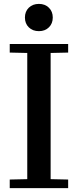

<svg xmlns="http://www.w3.org/2000/svg" viewBox="-20 -966 400 986"><path d="M30 -44 120 -46V-694L30 -696V-740H330V-696L240 -694V-46L330 -44V0H30ZM108 -876Q108 -907 128 -926.5Q148 -946 180 -946Q211 -946 231 -926.5Q251 -907 251 -876Q251 -845 231 -825.5Q211 -806 180 -806Q148 -806 128 -825.5Q108 -845 108 -876Z"/></svg>

Font: Minipax
Style: Bold
Weight: 500
Designer: Raphaël Ronot, Igor Stepanchenko (Cyrillic)
Foundry: steppetype
Version: Version 1.002